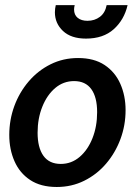

<svg xmlns="http://www.w3.org/2000/svg" viewBox="-20 -736 553 766"><path d="M206.5 10Q142.5 10 100.5 -17.8Q58.5 -45.5 37.8 -92.8Q17 -140 17 -197.5Q17 -258 37.2 -313Q57.5 -368 94.5 -411.2Q131.5 -454.5 181.8 -479.5Q232 -504.5 291.5 -504.5Q355.5 -504.5 397.5 -476.5Q439.5 -448.5 460.2 -401.2Q481 -354 481 -296.5Q481 -236 460.5 -181Q440 -126 403.2 -83Q366.5 -40 316.2 -15Q266 10 206.5 10ZM222.5 -82Q265 -82 297.8 -110Q330.5 -138 349 -184.8Q367.5 -231.5 367.5 -288.5Q367.5 -348.5 344.2 -380.5Q321 -412.5 275.5 -412.5Q233 -412.5 200.2 -384.8Q167.5 -357 148.8 -310.2Q130 -263.5 130 -206.5Q130 -147 153.2 -114.5Q176.5 -82 222.5 -82ZM323 -582Q263.5 -582 231.2 -612.5Q199 -643 199 -687Q199 -694.5 200 -701.8Q201 -709 202.5 -715.5H278Q277 -711 276.2 -706.8Q275.5 -702.5 275.5 -698.5Q275.5 -676.5 290 -664.8Q304.5 -653 329 -653Q357.5 -653 378.5 -668.8Q399.5 -684.5 405.5 -715.5H489Q475.5 -657 433.8 -619.5Q392 -582 323 -582Z"/></svg>

Font: Cabin SemiCondensedSemiBold
Style: Italic
Weight: 600
Width: 4
Italic angle: -10°
Designer: Pablo Impallari
Foundry: Pablo Impallari. http://www.impallari.com Igino Marini. http://www.ikern.com
Version: Version 3.001